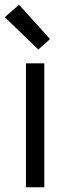

<svg xmlns="http://www.w3.org/2000/svg" viewBox="-29 -786 287 806"><path d="M80 0V-520H157V0ZM132 -578 -9 -714 51 -766 181 -622Z"/></svg>

Font: Iosevka QP
Style: Regular
Weight: 400
Designer: Belleve Invis
Foundry: Belleve Invis
Version: Version 20.0.0; ttfautohint (v1.8.4)